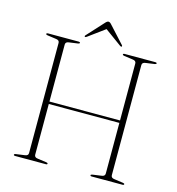

<svg xmlns="http://www.w3.org/2000/svg" viewBox="-122 -954 978 1059"><g transform="rotate(15 367.0 -424.5)"><path d="M166 -35.5Q166 -20 185.5 -18L235.5 -11Q244.5 -10 244.5 -5Q244.5 0 236.5 0H60.5Q52.5 0 52.5 -5Q52.5 -10 61.5 -11L111.5 -18Q131 -20 131 -35.5V-664.5Q131 -680 111.5 -682L61.5 -689Q52.5 -690 52.5 -695Q52.5 -700 60.5 -700H236.5Q244.5 -700 244.5 -695Q244.5 -690 235.5 -689L185.5 -682Q166 -680 166 -664.5V-339H569V-664.5Q569 -680 549 -682L499.5 -689Q490 -690 490 -695Q490 -700 498 -700H674.5Q682.5 -700 682.5 -695Q682.5 -690 673 -689L623.5 -682Q603.5 -680 603.5 -664.5V-35.5Q603.5 -20 623.5 -18L673 -11Q682.5 -10 682.5 -5Q682.5 0 674.5 0H498Q490 0 490 -5Q490 -10 499.5 -11L549 -18Q569 -20 569 -35.5V-325H166ZM472 -734.5Q468.5 -732.5 462.5 -737L367 -806.5L272 -737Q265.5 -732.5 262.5 -734.5Q258 -737.5 263.5 -743.5L348.5 -836.5Q359 -849 367.5 -849Q375.5 -849 386 -836.5L471 -743.5Q476 -737.5 472 -734.5Z"/></g></svg>

Font: Fraunces 72pt S000 Thin
Style: Regular
Weight: 100
Version: Version 1.000; ttfautohint (v1.8.3)